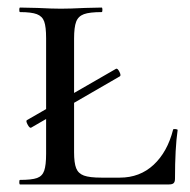

<svg xmlns="http://www.w3.org/2000/svg" viewBox="-20 -488 502 508"><path d="M51 -170 287 -306Q291 -308 296 -298Q301 -288 297 -286L62 -150Q58 -149 53 -158.5Q48 -168 51 -170ZM248 -18H297Q350 -18 386.5 -52Q423 -86 438 -145Q438 -147 444 -146.5Q450 -146 450 -144Q443 -96 443 -15Q443 -7 439.5 -3.5Q436 0 427 0H33Q31 0 31 -6Q31 -12 33 -12Q64 -12 78 -17Q92 -22 97 -36.5Q102 -51 102 -81V-387Q102 -417 97 -431Q92 -445 77.5 -450.5Q63 -456 33 -456Q31 -456 31 -462Q31 -468 33 -468L79 -467Q119 -465 141 -465Q165 -465 205 -467L249 -468Q251 -468 251 -462Q251 -456 249 -456Q217 -456 202 -450.5Q187 -445 181.5 -430.5Q176 -416 176 -386V-85Q176 -57 181.5 -43Q187 -29 202 -23.5Q217 -18 248 -18Z"/></svg>

Font: Cormorant Unicase Medium
Style: Regular
Weight: 500
Designer: Christian Thalmann (Catharsis Fonts)
Foundry: Catharsis Fonts
Version: Version 4.000